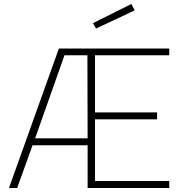

<svg xmlns="http://www.w3.org/2000/svg" viewBox="-20 -942 919 962"><path d="M828 0H419V-214H143L66 0H25L275 -699H828V-665H456V-379H767V-344H456V-35H828ZM419 -249 418 -665H303L156 -249ZM461 -799 446 -826 638 -922 655 -890Z"/></svg>

Font: Storia Sans Thin
Style: Regular
Weight: 100
Designer: Accademia di Belle Arti di Urbino and others
Foundry: Accademia di Belle Arti di Urbino and others.
Version: Version 60.001;May 25, 2020;FontCreator 12.0.0.2522 64-bit